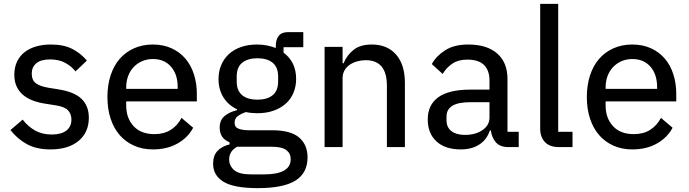

<svg xmlns="http://www.w3.org/2000/svg" viewBox="-20 -760 3559 992"><path d="M241 12Q169 12 119.5 -15Q70 -42 34 -88L97 -142Q126 -105 162.5 -85Q199 -65 247 -65Q297 -65 323 -85.5Q349 -106 349 -142Q349 -171 331.5 -190Q314 -209 266 -216L222 -223Q185 -228 154 -239Q123 -250 101 -268Q79 -286 66.5 -312Q54 -338 54 -374Q54 -412 68 -441.5Q82 -471 107 -490.5Q132 -510 166.5 -520Q201 -530 242 -530Q308 -530 352 -508Q396 -486 429 -447L370 -391Q351 -416 318.5 -434.5Q286 -453 239 -453Q191 -453 167.5 -433Q144 -413 144 -380Q144 -345 166.5 -329Q189 -313 234 -306L278 -299Q364 -286 401.5 -249Q439 -212 439 -152Q439 -76 386 -32Q333 12 241 12Z M770 12Q716 12 672.5 -7.5Q629 -27 598.5 -62Q568 -97 551.5 -147Q535 -197 535 -259Q535 -320 551.5 -370.5Q568 -421 598.5 -456Q629 -491 672.5 -510.5Q716 -530 770 -530Q824 -530 866.5 -510.5Q909 -491 938 -457Q967 -423 982 -376Q997 -329 997 -275V-236H632V-215Q632 -150 670 -108.5Q708 -67 778 -67Q827 -67 862 -89Q897 -111 918 -151L978 -100Q951 -49 897 -18.5Q843 12 770 12ZM770 -455Q740 -455 714.5 -444Q689 -433 670.5 -413.5Q652 -394 642 -367Q632 -340 632 -308V-301H898V-311Q898 -376 863.5 -415.5Q829 -455 770 -455Z M1569 53Q1569 134 1506.5 173Q1444 212 1312 212Q1188 212 1134.5 179Q1081 146 1081 86Q1081 44 1103.5 20Q1126 -4 1166 -14V-25Q1115 -45 1115 -101Q1115 -140 1141 -161Q1167 -182 1205 -191V-195Q1159 -217 1134 -257.5Q1109 -298 1109 -352Q1109 -391 1123 -424Q1137 -457 1162.5 -480.5Q1188 -504 1225 -517Q1262 -530 1309 -530Q1336 -530 1360 -525Q1384 -520 1405 -512V-523Q1405 -555 1420 -574.5Q1435 -594 1468 -594H1547V-516H1445V-488Q1510 -440 1510 -352Q1510 -313 1496 -280Q1482 -247 1456 -224Q1430 -201 1393 -188Q1356 -175 1309 -175Q1294 -175 1279 -176.5Q1264 -178 1251 -181Q1228 -174 1210 -161Q1192 -148 1192 -126Q1192 -103 1212.5 -95Q1233 -87 1268 -87H1386Q1482 -87 1525.5 -49.5Q1569 -12 1569 53ZM1482 62Q1482 33 1459.5 15.5Q1437 -2 1380 -2H1206Q1164 20 1164 64Q1164 96 1189.5 118.5Q1215 141 1276 141H1346Q1412 141 1447 121.5Q1482 102 1482 62ZM1310 -245Q1360 -245 1388.5 -268Q1417 -291 1417 -339V-365Q1417 -413 1388.5 -436Q1360 -459 1310 -459Q1260 -459 1231.5 -436Q1203 -413 1203 -365V-339Q1203 -291 1231.5 -268Q1260 -245 1310 -245Z M1657 0V-518H1750V-433H1755Q1773 -476 1807.5 -503Q1842 -530 1901 -530Q1981 -530 2026.5 -478Q2072 -426 2072 -331V0H1979V-317Q1979 -449 1870 -449Q1847 -449 1825.5 -443Q1804 -437 1787 -425.5Q1770 -414 1760 -396.5Q1750 -379 1750 -355V0Z M2607 0Q2564 0 2542.5 -24Q2521 -48 2516 -86H2511Q2495 -38 2456 -13Q2417 12 2361 12Q2280 12 2235 -29.5Q2190 -71 2190 -143Q2190 -218 2244.5 -257.5Q2299 -297 2411 -297H2509V-344Q2509 -396 2481 -424Q2453 -452 2394 -452Q2348 -452 2317.5 -431.5Q2287 -411 2267 -378L2211 -429Q2234 -471 2280.5 -500.5Q2327 -530 2399 -530Q2496 -530 2549 -483.5Q2602 -437 2602 -352V-79H2660V0ZM2382 -63Q2437 -63 2473 -88Q2509 -113 2509 -152V-232H2410Q2346 -232 2316.5 -213Q2287 -194 2287 -158V-138Q2287 -102 2312.5 -82.5Q2338 -63 2382 -63Z M2868 0Q2820 0 2795.5 -26Q2771 -52 2771 -95V-740H2864V-79H2938V0Z M3247 12Q3193 12 3149.5 -7.5Q3106 -27 3075.5 -62Q3045 -97 3028.5 -147Q3012 -197 3012 -259Q3012 -320 3028.5 -370.5Q3045 -421 3075.5 -456Q3106 -491 3149.5 -510.5Q3193 -530 3247 -530Q3301 -530 3343.5 -510.5Q3386 -491 3415 -457Q3444 -423 3459 -376Q3474 -329 3474 -275V-236H3109V-215Q3109 -150 3147 -108.5Q3185 -67 3255 -67Q3304 -67 3339 -89Q3374 -111 3395 -151L3455 -100Q3428 -49 3374 -18.5Q3320 12 3247 12ZM3247 -455Q3217 -455 3191.5 -444Q3166 -433 3147.5 -413.5Q3129 -394 3119 -367Q3109 -340 3109 -308V-301H3375V-311Q3375 -376 3340.5 -415.5Q3306 -455 3247 -455Z"/></svg>

Font: IBM Plex Sans Hebrew Text
Style: Regular
Weight: 450
Designer: Mike Abbink, Paul van der Laan, Pieter van Rosmalen, Yanek Iontef
Foundry: Bold Monday
Version: Version 1.2